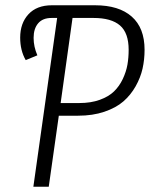

<svg xmlns="http://www.w3.org/2000/svg" viewBox="-20 -705 566 725"><path d="M338.9 -685.1Q429.2 -685.1 477.5 -642.3Q525.9 -599.6 525.9 -517.1Q525.9 -480 518.3 -446Q510.7 -412.1 492.2 -379.2Q473.6 -346.2 445.8 -322Q418 -297.9 374 -283Q330.1 -268.1 274.9 -268.1H202.1L164.1 0H106L195.8 -637.2H174.8Q141.1 -637.2 124 -616.9Q106.9 -596.7 106.9 -562Q106.9 -528.8 121.1 -496.1L77.1 -478Q56.2 -514.2 56.2 -563Q56.2 -617.2 87.4 -651.1Q118.7 -685.1 175.8 -685.1ZM279.8 -315.9Q323.2 -315.9 356.9 -328.1Q390.6 -340.3 410.6 -359.9Q430.7 -379.4 443.6 -406.7Q456.5 -434.1 461.2 -460.7Q465.8 -487.3 465.8 -517.1Q465.8 -580.6 433.1 -608.9Q400.4 -637.2 333 -637.2H253.9L209 -315.9Z"/></svg>

Font: Fira Sans Compressed Light
Style: Italic
Weight: 300
Width: 3
Italic angle: -8°
Designer: Carrois Corporate & Edenspiekermann AG
Foundry: Carrois Corporate GbR & Edenspiekermann AG
Version: Version 4.203;PS 004.203;hotconv 1.0.88;makeotf.lib2.5.64775